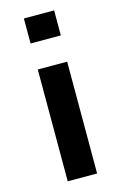

<svg xmlns="http://www.w3.org/2000/svg" viewBox="-115 -794 537 846"><g transform="rotate(-15 153.0 -371.5)"><path d="M84 -629V-743H222V-629ZM85 0V-510H219V0Z"/></g></svg>

Font: Saira Expanded SemiBold
Style: Regular
Weight: 600
Width: 7
Designer: Hector Gatti with collaboration of the Omnibus-Type team
Foundry: Omnibus-Type
Version: Version 1.100; ttfautohint (v1.8.3)